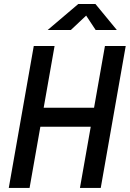

<svg xmlns="http://www.w3.org/2000/svg" viewBox="-20 -918 634 938"><path d="M370.6 0 423.3 -298.8H177.2L124.5 0H22.9L145 -693.4H246.6L193.4 -391.6H439.5L492.7 -693.4H594.2L472.2 0ZM212.9 -771.5 362.3 -898.4H446.3L550.8 -771.5H447.3L400.9 -841.8L326.2 -771.5Z"/></svg>

Font: Cascadia Mono PL
Style: Italic
Weight: 400
Italic angle: -10°
Monospace: yes
Designer: Aaron Bell
Foundry: Saja Typeworks
Version: Version 2404.023; ttfautohint (v1.8.4)